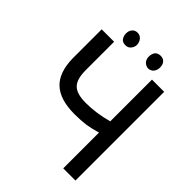

<svg xmlns="http://www.w3.org/2000/svg" viewBox="-243 -1003 1131 1131"><g transform="rotate(45 322.0 -437.5)"><path d="M487.3 -739.3H588.9V0H487.3V-297.9Q439.5 -284.2 404.3 -278.3Q360.4 -272.5 308.6 -272.5Q186.5 -272.5 127.9 -328.1Q70.3 -382.8 68.4 -498V-739.3H171.9V-502Q171.9 -427.7 202.1 -397.5Q232.4 -366.2 308.6 -366.2Q394.5 -366.2 487.3 -391.6ZM186.5 -823.2Q186.5 -845.7 198.2 -859.4Q210 -875 232.4 -875Q252 -875 265.6 -860.4Q279.3 -843.8 280.3 -823.2Q280.3 -801.8 266.6 -786.1Q254.9 -771.5 232.4 -771.5Q210 -771.5 198.2 -786.1Q186.5 -803.7 186.5 -823.2ZM389.6 -861.3Q403.3 -875 424.8 -875Q447.3 -875 460 -859.4Q470.7 -845.7 470.7 -823.2Q470.7 -801.8 459 -786.1Q446.3 -770.5 424.8 -769.5Q405.3 -770.5 389.6 -786.1Q377.9 -801.8 377.9 -822.8Q377.9 -843.8 389.6 -861.3Z"/></g></svg>

Font: RobotoJAA
Style: Medium
Weight: 500
Version: Version 2.05; 2016-11-05